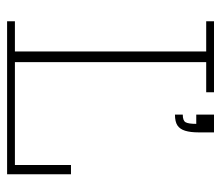

<svg xmlns="http://www.w3.org/2000/svg" viewBox="-61 -562 623 541"><g transform="rotate(90 250.5 -291.5)"><path d="M40 0V-22H125V-561H40V-583H240V-561H155V-22H445V-180H471V0ZM303 -473V-495Q320 -495 324.5 -503Q329 -511 329 -533H303V-583H353V-539Q353 -517 348.5 -502Q344 -487 333.5 -480Q323 -473 303 -473Z"/></g></svg>

Font: Rokkitt Thin
Style: Regular
Weight: 250
Version: Version 3.103